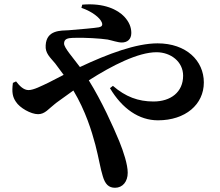

<svg xmlns="http://www.w3.org/2000/svg" viewBox="-20 -820 1040 908"><path d="M727 -251C857 -251 944 -326 944 -430C944 -533 861 -615 725 -615C624 -615 492 -566 358 -503C324 -549 283 -594 283 -614C283 -636 300 -640 325 -641C382 -643 456 -638 489 -633C509 -629 537 -619 556 -619C582 -619 601 -634 601 -664C601 -691 591 -716 568 -741C537 -774 473 -807 369 -798L365 -783C417 -765 452 -736 461 -715C467 -701 462 -694 448 -691C425 -687 364 -682 305 -677C268 -675 200 -679 196 -606C193 -568 217 -549 241 -520L281 -466L211 -430C175 -413 139 -394 115 -394C92 -394 73 -413 56 -435L41 -428C35 -383 40 -361 55 -339C73 -310 126 -280 160 -280C193 -280 209 -305 245 -333L327 -392C385 -295 414 -199 431 -135C447 -74 455 -21 466 13C477 51 494 68 524 68C560 68 584 39 584 -3C584 -42 564 -103 544 -152C515 -222 462 -340 400 -440C511 -511 634 -573 720 -573C788 -573 846 -528 846 -462C846 -384 787 -340 706 -340C634 -340 574 -362 514 -414L500 -403C558 -306 637 -251 727 -251Z"/></svg>

Font: Source Han Serif CN
Style: Bold
Weight: 700
Designer: Ryoko NISHIZUKA 西塚涼子 (kana & ideographs); Frank Grießhammer (Latin, Greek & Cyrillic); Wenlong ZHANG 张文龙 (bopomofo); San
Foundry: Adobe
Version: Version 2.003;hotconv 1.1.1;makeotfexe 2.6.0